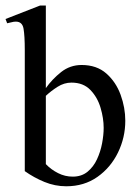

<svg xmlns="http://www.w3.org/2000/svg" viewBox="-23 -647 496 681"><path d="M421.4 -218.8Q421.4 -159.2 395.5 -106Q369.6 -52.7 322.5 -19.5Q275.4 13.7 211.9 13.7Q171.9 13.7 134.5 -1.7Q97.2 -17.1 64.9 -40V-468.8Q64.9 -520 60.5 -545.2Q56.2 -570.3 33.2 -570.3Q25.4 -570.3 18.1 -568.1Q10.7 -565.9 2.4 -564.5L-3.4 -579.6L119.1 -627.4H139.6V-334.5Q162.1 -366.2 193.8 -391.4Q225.6 -416.5 266.6 -416.5Q319.8 -416.5 354 -386.5Q388.2 -356.4 404.8 -310.8Q421.4 -265.1 421.4 -218.8ZM344.7 -193.4Q344.7 -227.5 333.7 -264.6Q322.8 -301.8 297.6 -327.9Q272.5 -354 230.5 -354Q204.6 -354 181.2 -339.1Q157.7 -324.2 139.6 -307.1V-64.9Q158.2 -45.4 182.9 -33Q207.5 -20.5 234.9 -20.5Q266.1 -20.5 287.4 -37.8Q308.6 -55.2 321 -82Q333.5 -108.9 339.1 -138.7Q344.7 -168.5 344.7 -193.4Z"/></svg>

Font: Scheherazade New Rohingya
Style: Regular
Weight: 400
Designer: SIL International
Foundry: SIL International
Version: Version 3.000 ; LngRng